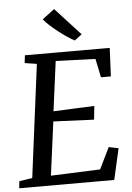

<svg xmlns="http://www.w3.org/2000/svg" viewBox="-64 -1035 743 1081"><g transform="rotate(-5 308.0 -494.0)"><path d="M0 0 4 -39.5 78 -51 160 -689 92 -699.5 97 -743H576.5L569 -582.5H513L491 -688L267 -696L230 -415L461.5 -425L453.5 -348L224 -358L184 -55L463 -66L522 -187L577 -176L537 0ZM384.5 -801.5Q367 -810.5 343 -826.5Q319 -842.5 294 -862Q269 -881.5 248 -900.8Q227 -920 215 -936L283.5 -988L425.5 -833Z"/></g></svg>

Font: Merriweather 20pt
Style: Italic
Weight: 400
Italic angle: -7.8°
Version: Version 2.101